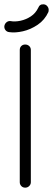

<svg xmlns="http://www.w3.org/2000/svg" viewBox="-29 -864 244 884"><path d="M62 -634Q62 -645 69 -652Q76 -659 87 -659Q98 -659 105.5 -652Q113 -645 113 -634V-25Q113 -15 105.5 -7.5Q98 0 87 0Q76 0 69 -7.5Q62 -15 62 -25ZM147 -828Q154 -846 173 -844Q183 -843 189.5 -834.5Q196 -826 195 -816Q195 -812 194 -809Q177 -772 144.5 -750Q112 -728 76.5 -720Q41 -712 14 -716Q3 -717 -3.5 -725Q-10 -733 -9 -744Q-7 -755 1 -761.5Q9 -768 19 -767Q40 -763 65.5 -768.5Q91 -774 113 -788.5Q135 -803 147 -828Z"/></svg>

Font: Libertine Sup
Style: Regular
Weight: 400
Designer: Bastien Sozeau
Foundry: NBR — Bastien Sozeau
Version: Version 2.003; ttfautohint (v1.8.4.7-5d5b);gftools[0.9.33]